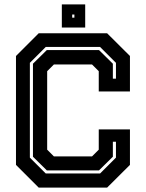

<svg xmlns="http://www.w3.org/2000/svg" viewBox="-20 -851 662 871"><path d="M155.5 0 52.5 -103V-597L155.5 -700H466L569.5 -597V-436H428V-528L397.5 -558.5H224.5L194 -528V-172L224.5 -141.5H397.5L428 -172V-264H569.5V-103L466 0ZM187.5 -64H434L506 -136V-208H492V-140L429 -78H192.5L129.5 -140V-562L192.5 -624H429L492 -562V-494H506V-566L434 -638H187.5L115.5 -566V-136ZM260.5 -726V-831H366.5V-726ZM307.5 -771H317.5V-785H307.5Z"/></svg>

Font: Tourney Thin
Style: Bold
Weight: 700
Version: Version 1.015